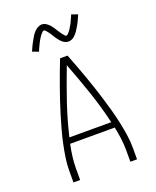

<svg xmlns="http://www.w3.org/2000/svg" viewBox="-173 -1065 945 1164"><g transform="rotate(-20 300.0 -483.0)"><path d="M95 0V-74Q95 -117 101.5 -159.5Q108 -202 117 -244Q126 -286 137.5 -327.5Q149 -369 161.5 -410.5Q174 -452 187.5 -492.5Q201 -533 215.5 -573.5Q230 -614 245 -654.5Q260 -695 276 -735H324Q340 -695 355 -654.5Q370 -614 384.5 -573.5Q399 -533 412.5 -492.5Q426 -452 438.5 -410.5Q451 -369 462.5 -327.5Q474 -286 483 -244Q492 -202 498.5 -159.5Q505 -117 505 -74V0H462V-74Q462 -112 457 -150.5Q452 -189 444 -227H156Q148 -189 143 -150.5Q138 -112 138 -74V0ZM165 -265H435Q410 -372 374.5 -476Q339 -580 300 -682Q261 -580 225.5 -476Q190 -372 165 -265ZM359 -813Q352 -813 345 -815Q338 -817 332 -820.5Q326 -824 320.5 -829Q315 -834 310.5 -839Q306 -844 301.5 -850Q297 -856 293 -861.5Q289 -867 285.5 -873.5Q282 -880 277.5 -886.5Q273 -893 269 -899Q265 -905 261 -910Q257 -915 251.5 -921Q246 -927 241 -927Q237 -927 234 -924.5Q231 -922 228.5 -919.5Q226 -917 222 -912.5Q218 -908 216.5 -906Q215 -904 213.5 -901.5Q212 -899 210 -896.5Q208 -894 206.5 -891Q205 -888 203 -885Q201 -882 199 -878.5Q197 -875 195 -871Q193 -867 191 -863Q189 -859 187 -855Q185 -851 183 -846.5Q181 -842 178.5 -837Q176 -832 174 -827Q172 -822 170 -816L130 -831Q134 -840 138 -849Q142 -858 145.5 -865.5Q149 -873 153 -880Q157 -887 160.5 -893.5Q164 -900 167.5 -906Q171 -912 174 -917Q177 -922 180.5 -927Q184 -932 189.5 -938Q195 -944 200 -948.5Q205 -953 212 -957Q219 -961 226 -963.5Q233 -966 241 -966Q248 -966 255 -964Q262 -962 268 -958Q274 -954 279.5 -949.5Q285 -945 289.5 -940Q294 -935 298.5 -929Q303 -923 307 -917Q311 -911 314.5 -905Q318 -899 322.5 -892.5Q327 -886 331 -880Q335 -874 339 -869Q343 -864 348.5 -857.5Q354 -851 359 -851Q363 -851 366 -853.5Q369 -856 371.5 -859Q374 -862 378 -866Q382 -870 383.5 -872.5Q385 -875 386.5 -877Q388 -879 390 -882Q392 -885 393.5 -888Q395 -891 397 -894Q399 -897 401 -900.5Q403 -904 405 -907.5Q407 -911 409 -915Q411 -919 413 -923.5Q415 -928 417 -932.5Q419 -937 421.5 -942Q424 -947 426 -952Q428 -957 430 -962L470 -948Q466 -938 462 -929.5Q458 -921 454.5 -913Q451 -905 447 -898Q443 -891 439.5 -884.5Q436 -878 432.5 -872.5Q429 -867 426 -862Q423 -857 419.5 -852Q416 -847 410.5 -841Q405 -835 400 -830Q395 -825 388 -821Q381 -817 374 -815Q367 -813 359 -813Z"/></g></svg>

Font: Iosevka Curly XLtEx
Style: Regular
Weight: 200
Width: 7
Monospace: yes
Designer: Belleve Invis
Foundry: Belleve Invis
Version: Version 11.1.0; ttfautohint (v1.8.3)